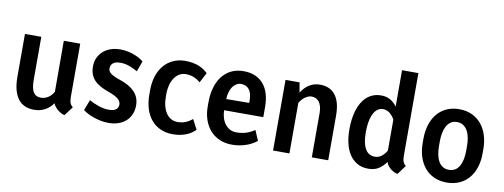

<svg xmlns="http://www.w3.org/2000/svg" viewBox="-62 -1095 3777 1440"><g transform="rotate(10 1826.0 -375.5)"><path d="M378.9 -64.9Q354 -28.3 317.1 -9Q280.3 10.3 235.4 10.3Q196.3 10.3 165.8 -2.9Q135.3 -16.1 114 -43.7Q92.8 -71.3 81.5 -113Q70.3 -154.8 70.3 -211.9V-538.1H194.8V-210.9Q194.8 -177.2 199.5 -153.8Q204.1 -130.4 213.6 -115.7Q223.1 -101.1 237.1 -94.5Q251 -87.9 269.5 -87.9Q286.6 -87.9 301.3 -92.8Q315.9 -97.7 327.9 -106Q339.8 -114.3 349.6 -125.5Q359.4 -136.7 366.7 -149.4L366.2 -538.1H491.2V-130.4Q491.7 -115.7 493.2 -105.2Q494.6 -94.7 497.8 -86.4Q501 -78.1 506.1 -71.5Q511.2 -64.9 519 -58.1L467.8 10.3Q452.1 6.8 437.7 -1.5Q423.3 -9.8 411.4 -20.3Q399.4 -30.8 390.9 -42.7Q382.3 -54.7 378.9 -64.9Z M859.9 -138.7Q859.9 -149.9 855.2 -160.2Q850.6 -170.4 839.4 -180.4Q828.1 -190.4 809.1 -200.2Q790 -210 761.2 -220.2Q724.6 -232.9 697.3 -248.3Q669.9 -263.7 651.6 -283.7Q633.3 -303.7 624 -329.1Q614.7 -354.5 614.7 -387.2Q614.7 -421.4 627.4 -450.7Q640.1 -480 663.6 -501.7Q687 -523.4 720.2 -535.6Q753.4 -547.9 794.4 -547.9Q827.1 -547.9 854.7 -542Q882.3 -536.1 904.8 -527.3Q927.2 -518.6 944.6 -508.1Q961.9 -497.6 974.1 -487.8L945.3 -407.7Q912.6 -426.8 879.9 -438.2Q847.2 -449.7 814.9 -449.7Q775.9 -449.7 757.8 -434.6Q739.7 -419.4 739.7 -396Q739.7 -385.7 742.9 -376.7Q746.1 -367.7 756.1 -358.9Q766.1 -350.1 784.7 -341.1Q803.2 -332 833.5 -321.8Q906.7 -297.9 945.6 -256.6Q984.4 -215.3 984.4 -154.3Q984.4 -118.2 971.9 -87.9Q959.5 -57.6 936 -35.9Q912.6 -14.2 878.9 -2Q845.2 10.3 802.7 10.3Q771 10.3 741.5 4.2Q711.9 -2 686.3 -11Q660.6 -20 639.9 -31.2Q619.1 -42.5 606 -52.7L636.7 -133.3Q670.4 -114.7 709.5 -101.1Q748.5 -87.4 787.1 -87.4Q826.2 -87.4 843 -101.8Q859.9 -116.2 859.9 -138.7Z M1311.5 -86.4Q1345.2 -86.4 1372.3 -97.4Q1399.4 -108.4 1423.3 -128.9L1462.9 -53.7Q1450.2 -41 1434.1 -29.5Q1418 -18.1 1397 -9.3Q1376 -0.5 1349.9 4.9Q1323.7 10.3 1291 10.3Q1238.8 10.3 1197.3 -8.5Q1155.8 -27.3 1127 -61.8Q1098.1 -96.2 1083 -144.5Q1067.9 -192.9 1067.9 -251.5V-286.1Q1067.9 -343.3 1083 -391.1Q1098.1 -439 1127 -473.9Q1155.8 -508.8 1197.3 -528.3Q1238.8 -547.9 1291 -547.9Q1322.8 -547.9 1348.4 -543Q1374 -538.1 1394.8 -529.8Q1415.5 -521.5 1432.4 -510Q1449.2 -498.5 1463.4 -484.9L1423.3 -408.2Q1399.4 -428.7 1372.3 -439.7Q1345.2 -450.7 1311.5 -450.7Q1284.2 -450.7 1262.2 -437.5Q1240.2 -424.3 1224.9 -401.4Q1209.5 -378.4 1201.2 -347.7Q1192.9 -316.9 1192.4 -281.7V-260.3Q1192.4 -220.7 1200.7 -188.5Q1209 -156.2 1224.4 -133.5Q1239.7 -110.8 1261.7 -98.6Q1283.7 -86.4 1311.5 -86.4Z M1742.2 10.3Q1689.5 10.3 1647.2 -8.3Q1605 -26.9 1575.7 -60.1Q1546.4 -93.3 1530.5 -139.4Q1514.6 -185.5 1514.6 -240.7V-272.5Q1514.6 -329.6 1528.1 -379.6Q1541.5 -429.7 1568.8 -467Q1596.2 -504.4 1637.5 -526.1Q1678.7 -547.9 1734.9 -547.9Q1784.7 -547.9 1823 -531.5Q1861.3 -515.1 1887 -484.6Q1912.6 -454.1 1925.8 -410.4Q1939 -366.7 1939 -312V-233.9H1669.4Q1662.1 -233.9 1655 -234.1Q1647.9 -234.4 1640.6 -233.9Q1641.1 -204.6 1649.2 -177.5Q1657.2 -150.4 1672.6 -129.9Q1688 -109.4 1710.7 -97.4Q1733.4 -85.4 1763.7 -86.4Q1800.3 -86.9 1832.3 -96.7Q1864.3 -106.4 1897.5 -128.9L1930.7 -51.8Q1895 -22 1845.7 -5.9Q1796.4 10.3 1742.2 10.3ZM1732.4 -450.2Q1712.4 -450.2 1696 -439.9Q1679.7 -429.7 1668 -412.4Q1656.2 -395 1649.7 -372.1Q1643.1 -349.1 1642.1 -323.7V-319.3L1816.4 -320.8V-338.9Q1816.4 -391.6 1795.2 -420.9Q1773.9 -450.2 1732.4 -450.2Z M2161.6 -538.1 2174.8 -461.9Q2198.7 -502.4 2235.1 -525.1Q2271.5 -547.9 2316.4 -547.9Q2353.5 -547.9 2382.8 -535.4Q2412.1 -522.9 2432.6 -497.3Q2453.1 -471.7 2463.9 -432.1Q2474.6 -392.6 2474.6 -338.9V0H2349.6V-337.9Q2349.6 -367.2 2343.3 -388.4Q2336.9 -409.7 2326.2 -423.1Q2315.4 -436.5 2300.8 -442.9Q2286.1 -449.2 2269.5 -449.2Q2257.8 -449.2 2245.4 -444.6Q2232.9 -439.9 2220.9 -431.4Q2209 -422.9 2198.2 -411.1Q2187.5 -399.4 2179.2 -384.8V0H2054.7V-538.1Z M2715.8 -253.4Q2715.8 -173.8 2740.2 -130.4Q2764.6 -86.9 2814 -86.9Q2843.3 -86.9 2865.7 -105Q2888.2 -123 2902.8 -149.4V-385.3Q2895.5 -398.4 2886 -410.2Q2876.5 -421.9 2865.5 -430.7Q2854.5 -439.5 2841.6 -444.3Q2828.6 -449.2 2814.9 -449.2Q2786.1 -449.2 2766.8 -431.6Q2747.6 -414.1 2736.3 -387Q2725.1 -359.9 2720.5 -327.1Q2715.8 -294.4 2715.8 -263.7ZM2590.8 -263.7Q2590.8 -300.3 2595.7 -335.7Q2600.6 -371.1 2610.4 -402.6Q2620.1 -434.1 2635.5 -460.7Q2650.9 -487.3 2672.1 -506.6Q2693.4 -525.9 2720.9 -536.9Q2748.5 -547.9 2783.2 -547.9Q2821.3 -547.9 2850.8 -531.5Q2880.4 -515.1 2902.8 -484.4V-761.2H3027.3V-130.4Q3027.3 -115.2 3029.1 -104.5Q3030.8 -93.8 3034.2 -85.7Q3037.6 -77.6 3042.7 -71.3Q3047.9 -64.9 3055.2 -58.6L3004.4 10.3Q2994.1 9.3 2981 3.7Q2967.8 -2 2954.8 -11.7Q2941.9 -21.5 2930.9 -34.9Q2919.9 -48.3 2915 -64.9Q2890.1 -29.3 2858.4 -9.5Q2826.7 10.3 2780.8 10.3Q2731 10.3 2695.1 -10.7Q2659.2 -31.7 2636 -67.6Q2612.8 -103.5 2601.8 -151.6Q2590.8 -199.7 2590.8 -253.4Z M3149.9 -285.2Q3150.4 -343.3 3165.8 -391.6Q3181.2 -439.9 3210.2 -474.6Q3239.3 -509.3 3281.5 -528.6Q3323.7 -547.9 3377.4 -547.9Q3432.1 -547.9 3474.6 -527.8Q3517.1 -507.8 3546.4 -472.7Q3575.7 -437.5 3590.8 -389.4Q3606 -341.3 3606 -285.2V-251.5Q3606 -192.9 3590.3 -144.8Q3574.7 -96.7 3545.4 -62.3Q3516.1 -27.8 3473.9 -8.8Q3431.6 10.3 3378.4 10.3Q3323.2 10.3 3280.8 -9.3Q3238.3 -28.8 3209.2 -63.7Q3180.2 -98.6 3165 -146.7Q3149.9 -194.8 3149.9 -251.5ZM3274.4 -251.5Q3274.4 -214.4 3280.5 -184.1Q3286.6 -153.8 3299.3 -132.1Q3312 -110.4 3331.5 -98.4Q3351.1 -86.4 3378.4 -86.4Q3404.8 -86.4 3424.3 -98.4Q3443.8 -110.4 3456.5 -132.3Q3469.2 -154.3 3475.3 -184.6Q3481.4 -214.8 3481.4 -251.5V-285.2Q3481.4 -316.9 3476.1 -346.7Q3470.7 -376.5 3458.3 -399.4Q3445.8 -422.4 3426 -436.3Q3406.2 -450.2 3377.4 -450.2Q3348.1 -450.2 3328.4 -436Q3308.6 -421.9 3296.6 -398.4Q3284.7 -375 3279.5 -345.5Q3274.4 -315.9 3274.4 -285.2Z"/></g></svg>

Font: Ufes Sans SemiBold
Style: Regular
Weight: 600
Designer: Ricardo Esteves & Filipe Motta
Foundry: ProDesignUfes - Ricardo Esteves, Filipe Motta (This is a derivative work, based on Roboto family, by Christian Robertson
Version: Version 2.0